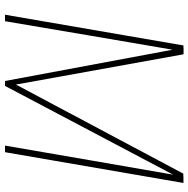

<svg xmlns="http://www.w3.org/2000/svg" viewBox="-13 -738 751 765"><g transform="rotate(90 362.5 -355.5)"><path d="M169.9 -711.4H196.3L316.9 -43.5L671.9 -710.4H697.3L322.3 0H302.7ZM161.1 -710.9H185.5L123 -345.2L64.5 0H38.6ZM683.1 -710.9H709L586.4 0H560.1L619.6 -345.2Z"/></g></svg>

Font: Roboto Condensed Thin
Style: Italic
Weight: 250
Italic angle: -12°
Designer: Christian Robertson
Foundry: Google
Version: Version 3.008; 2023